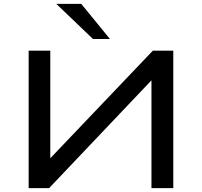

<svg xmlns="http://www.w3.org/2000/svg" viewBox="-20 -965 1036 985"><path d="M127 0V-705H238V-151H236L764 -705H869V0H757V-555H759L232 0ZM457 -765 269 -945H397L544 -765Z"/></svg>

Font: Nunito Sans 7pt Expanded Medium
Style: Regular
Weight: 500
Width: 7
Designer: Vernon Adams
Foundry: Vernon Adams
Version: Version 3.101;gftools[0.9.27]